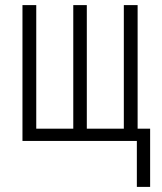

<svg xmlns="http://www.w3.org/2000/svg" viewBox="-20 -552 633 752"><path d="M519 -532H465V-48H320V-532H267V-48H122V-532H68V0H516V180H568V-48H519Z"/></svg>

Font: Noto Sans UI Condensed Light
Style: Regular
Weight: 300
Width: 3
Designer: Monotype Design Team
Foundry: Monotype Imaging Inc.
Version: Version 1.901